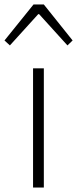

<svg xmlns="http://www.w3.org/2000/svg" viewBox="-45 -834 343 854"><path d="M102 -530H150V0H102ZM104 -814H150L278 -654L255 -632L129 -771H125L-1 -632L-25 -654Z"/></svg>

Font: Merged Yaku Han JP ExtraLight
Style: Regular
Weight: 250
Designer: Ryoko NISHIZUKA 西塚涼子 (kana, bopomofo & ideographs); Paul D. Hunt (Latin, Greek & Cyrillic); Sandoll Communications 산돌커뮤니
Foundry: Adobe
Version: Version 2.004